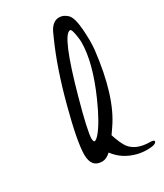

<svg xmlns="http://www.w3.org/2000/svg" viewBox="-164 -628 651 764"><g transform="rotate(-30 162.0 -246.0)"><path d="M102.5 20.5C114.9 20.5 127.9 14.3 141.6 2C164.1 32.9 195.6 53.5 236.3 64C251 67.5 265.5 69.3 279.8 69.3C308.4 69.3 323.1 64.5 323.7 54.7C323.1 50.5 316.9 48.3 305.2 48.3C263.5 48 233.4 36 214.8 12.2C205.7 0.2 196.1 -21.2 186 -51.8C188.6 -55 192.2 -60.2 196.8 -67.4L204.1 -78.1C251.3 -145.5 282.6 -246.4 297.9 -380.9C300.5 -406.9 300.3 -438.4 297.4 -475.3C294.4 -512.3 287.3 -536 275.9 -546.6C264.5 -557.2 252.3 -562.5 239.3 -562.5C219.7 -562.5 203.8 -550.5 191.4 -526.4C190.4 -523.8 186.7 -515.5 180.2 -501.5C148.3 -430.8 119.1 -345.9 92.8 -246.6C66.4 -147.3 53.2 -78 53.2 -38.6C53.2 0.8 69.7 20.5 102.5 20.5ZM266.1 -451.2C267.1 -443.7 267.6 -437.5 267.6 -432.6C267.6 -371.1 247.9 -295.9 208.5 -207C182.1 -147.1 157.7 -104.3 135.3 -78.6C127.1 -69.8 120.9 -65.3 116.7 -64.9C113.4 -64.9 111.6 -67.1 111.1 -71.5C110.6 -75.9 110.2 -78.5 109.9 -79.1C110.2 -102.9 122.9 -159.8 147.9 -250C192.9 -413.1 227.4 -495.3 251.5 -496.6C257.6 -496.9 262.5 -481.8 266.1 -451.2Z"/></g></svg>

Font: Kristi
Style: Medium
Weight: 400
Italic angle: -15°
Version: Version 1.003